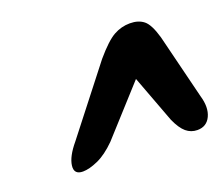

<svg xmlns="http://www.w3.org/2000/svg" viewBox="-73 -820 658 570"><g transform="rotate(-20 256.0 -535.0)"><path d="M506 -443.5Q517.5 -404.5 505.2 -378.2Q493 -352 463.5 -352Q443.5 -352 428.2 -364.8Q413 -377.5 399.5 -407.5L343.5 -557L208 -407.5Q178 -377.5 150 -365Q122 -352.5 102 -352.5Q73.5 -352.5 76.8 -380Q80 -407.5 111 -444.5L269.5 -647.5Q307 -691.5 331.2 -705Q355.5 -718.5 382.5 -718.5Q409.5 -718.5 426.2 -705Q443 -691.5 455.5 -647.5Z"/></g></svg>

Font: Fraunces 9pt Soft Black
Style: Italic
Weight: 900
Italic angle: -16°
Version: Version 1.000;[b76b70a41]